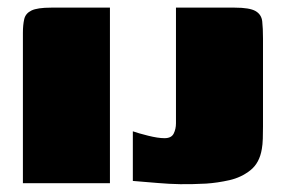

<svg xmlns="http://www.w3.org/2000/svg" viewBox="-20 -480 744 503"><path d="M40 0Q40 -99 40 -197.5Q40 -296 40 -394Q40 -415 43.5 -430Q47 -445 62.5 -452.5Q78 -460 114 -460H268V0ZM669 -148Q669 -132 668.5 -116.5Q668 -101 666 -90Q660 -53 636 -34Q612 -15 581 -8Q550 -1 520 1Q481 3 452 2.5Q423 2 394.5 -0.5Q366 -3 328 -6V-136Q342 -131 368 -124.5Q394 -118 411 -118Q429 -118 435 -130Q441 -142 441 -157V-460H595Q634 -460 649.5 -451Q665 -442 667 -424Q669 -406 669 -379Z"/></svg>

Font: Genos Thin Black
Style: Regular
Weight: 900
Version: Version 1.010